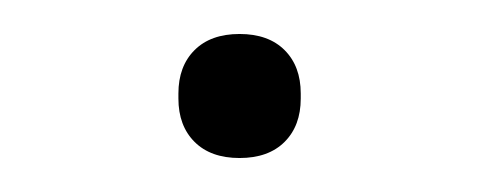

<svg xmlns="http://www.w3.org/2000/svg" viewBox="-20 -87 282 113"><path d="M121 6Q104 6 94.5 -3.5Q85 -13 85 -29V-32Q85 -48 94.5 -57.5Q104 -67 121 -67Q138 -67 147.5 -57.5Q157 -48 157 -32V-29Q157 -13 147.5 -3.5Q138 6 121 6Z"/></svg>

Font: IBM Plex Serif ExtLt
Style: Regular
Weight: 200
Designer: Mike Abbink, Paul van der Laan, Pieter van Rosmalen
Foundry: Bold Monday
Version: Version 3.001